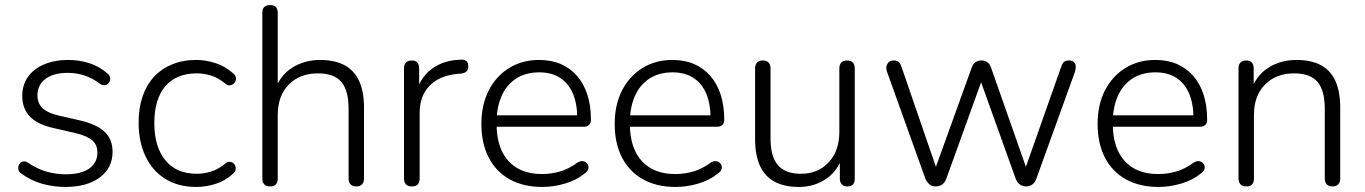

<svg xmlns="http://www.w3.org/2000/svg" viewBox="-20 -731 5396 759"><path d="M238 8Q193 8 148.5 -4Q104 -16 64 -45Q56 -50 53.5 -57.5Q51 -65 52.5 -73Q54 -81 59.5 -86.5Q65 -92 73 -93Q81 -94 90 -88Q129 -62 166 -52Q203 -42 240 -42Q301 -42 333 -65Q365 -88 365 -127Q365 -159 344.5 -176.5Q324 -194 278 -205L191 -225Q128 -239 98 -270.5Q68 -302 68 -352Q68 -395 90.5 -427Q113 -459 154.5 -476.5Q196 -494 250 -494Q294 -494 334 -481Q374 -468 404 -441Q412 -435 414.5 -427Q417 -419 414.5 -411.5Q412 -404 406 -399Q400 -394 392 -394Q384 -394 375 -400Q346 -422 314 -432.5Q282 -443 249 -443Q191 -443 159.5 -419Q128 -395 128 -354Q128 -323 147.5 -304Q167 -285 209 -275L296 -255Q361 -240 393 -210.5Q425 -181 425 -131Q425 -67 374.5 -29.5Q324 8 238 8Z M756 8Q685 8 634 -23.5Q583 -55 555.5 -112.5Q528 -170 528 -246Q528 -304 543.5 -349.5Q559 -395 588.5 -427Q618 -459 660.5 -476.5Q703 -494 756 -494Q793 -494 832 -481.5Q871 -469 903 -440Q910 -434 912 -426Q914 -418 911 -410.5Q908 -403 902 -398.5Q896 -394 887.5 -393.5Q879 -393 870 -401Q842 -424 813.5 -432.5Q785 -441 758 -441Q717 -441 686 -428Q655 -415 633.5 -390Q612 -365 601 -328.5Q590 -292 590 -245Q590 -151 633.5 -97.5Q677 -44 758 -44Q785 -44 813.5 -52.5Q842 -61 870 -84Q879 -92 887.5 -91.5Q896 -91 902 -86.5Q908 -82 910.5 -74.5Q913 -67 911 -59Q909 -51 902 -45Q871 -16 832 -4Q793 8 756 8Z M1048 6Q1033 6 1025 -2Q1017 -10 1017 -25V-680Q1017 -696 1025 -703.5Q1033 -711 1048 -711Q1062 -711 1070 -703.5Q1078 -696 1078 -680V-372H1066Q1086 -432 1134.5 -463Q1183 -494 1246 -494Q1304 -494 1342.5 -473Q1381 -452 1400 -410Q1419 -368 1419 -306V-25Q1419 -10 1411 -2Q1403 6 1389 6Q1374 6 1366 -2Q1358 -10 1358 -25V-301Q1358 -374 1329 -407.5Q1300 -441 1237 -441Q1165 -441 1121.5 -396.5Q1078 -352 1078 -277V-25Q1078 6 1048 6Z M1608 6Q1593 6 1585 -2Q1577 -10 1577 -25V-460Q1577 -476 1585 -484Q1593 -492 1608 -492Q1622 -492 1629.5 -484Q1637 -476 1637 -460V-371H1627Q1645 -430 1691.5 -462Q1738 -494 1803 -495Q1815 -496 1823 -490Q1831 -484 1831 -471Q1832 -457 1825 -449.5Q1818 -442 1802 -440L1788 -439Q1717 -432 1678 -392Q1639 -352 1639 -284V-25Q1639 -10 1631.5 -2Q1624 6 1608 6Z M2124 8Q2049 8 1995 -22Q1941 -52 1912 -108Q1883 -164 1883 -241Q1883 -317 1912 -373.5Q1941 -430 1992.5 -462Q2044 -494 2111 -494Q2160 -494 2197.5 -477.5Q2235 -461 2261.5 -430.5Q2288 -400 2302 -356.5Q2316 -313 2316 -258Q2316 -244 2308.5 -237Q2301 -230 2288 -230H1927V-275H2278L2262 -262Q2262 -320 2245 -360.5Q2228 -401 2194.5 -423Q2161 -445 2112 -445Q2057 -445 2019 -419.5Q1981 -394 1962 -349.5Q1943 -305 1943 -247V-242Q1943 -146 1990 -94.5Q2037 -43 2122 -43Q2159 -43 2193.5 -53Q2228 -63 2261 -87Q2271 -94 2280.5 -94Q2290 -94 2296.5 -89Q2303 -84 2305.5 -76.5Q2308 -69 2304.5 -60.5Q2301 -52 2291 -45Q2259 -19 2214 -5.5Q2169 8 2124 8Z M2651 8Q2576 8 2522 -22Q2468 -52 2439 -108Q2410 -164 2410 -241Q2410 -317 2439 -373.5Q2468 -430 2519.5 -462Q2571 -494 2638 -494Q2687 -494 2724.5 -477.5Q2762 -461 2788.5 -430.5Q2815 -400 2829 -356.5Q2843 -313 2843 -258Q2843 -244 2835.5 -237Q2828 -230 2815 -230H2454V-275H2805L2789 -262Q2789 -320 2772 -360.5Q2755 -401 2721.5 -423Q2688 -445 2639 -445Q2584 -445 2546 -419.5Q2508 -394 2489 -349.5Q2470 -305 2470 -247V-242Q2470 -146 2517 -94.5Q2564 -43 2649 -43Q2686 -43 2720.5 -53Q2755 -63 2788 -87Q2798 -94 2807.5 -94Q2817 -94 2823.5 -89Q2830 -84 2832.5 -76.5Q2835 -69 2831.5 -60.5Q2828 -52 2818 -45Q2786 -19 2741 -5.5Q2696 8 2651 8Z M3138 8Q3080 8 3041.5 -13Q3003 -34 2984 -76Q2965 -118 2965 -180V-460Q2965 -476 2973 -484Q2981 -492 2996 -492Q3010 -492 3018 -484Q3026 -476 3026 -460V-183Q3026 -113 3055 -78.5Q3084 -44 3146 -44Q3214 -44 3256 -89.5Q3298 -135 3298 -209V-460Q3298 -476 3306 -484Q3314 -492 3329 -492Q3343 -492 3351 -484Q3359 -476 3359 -460V-25Q3359 6 3330 6Q3316 6 3308 -2Q3300 -10 3300 -25V-124L3312 -117Q3293 -56 3246 -24Q3199 8 3138 8Z M3679 6Q3666 6 3655.5 -1.5Q3645 -9 3638 -25L3487 -446Q3482 -460 3484.5 -470Q3487 -480 3494.5 -486Q3502 -492 3513 -492Q3525 -492 3532 -486.5Q3539 -481 3544 -466L3692 -36H3667L3821 -463Q3826 -478 3836 -485Q3846 -492 3859 -492Q3873 -492 3883 -485Q3893 -478 3898 -463L4048 -36H4023L4175 -467Q4180 -482 4187 -487Q4194 -492 4206 -492Q4220 -492 4226 -485Q4232 -478 4232.5 -468Q4233 -458 4229 -446L4077 -25Q4071 -9 4060.5 -1.5Q4050 6 4036 6Q4023 6 4012 -1.5Q4001 -9 3995 -25L3840 -457H3877L3721 -25Q3715 -9 3704.5 -1.5Q3694 6 3679 6Z M4560 8Q4485 8 4431 -22Q4377 -52 4348 -108Q4319 -164 4319 -241Q4319 -317 4348 -373.5Q4377 -430 4428.5 -462Q4480 -494 4547 -494Q4596 -494 4633.5 -477.5Q4671 -461 4697.5 -430.5Q4724 -400 4738 -356.5Q4752 -313 4752 -258Q4752 -244 4744.5 -237Q4737 -230 4724 -230H4363V-275H4714L4698 -262Q4698 -320 4681 -360.5Q4664 -401 4630.5 -423Q4597 -445 4548 -445Q4493 -445 4455 -419.5Q4417 -394 4398 -349.5Q4379 -305 4379 -247V-242Q4379 -146 4426 -94.5Q4473 -43 4558 -43Q4595 -43 4629.5 -53Q4664 -63 4697 -87Q4707 -94 4716.5 -94Q4726 -94 4732.5 -89Q4739 -84 4741.5 -76.5Q4744 -69 4740.5 -60.5Q4737 -52 4727 -45Q4695 -19 4650 -5.5Q4605 8 4560 8Z M4907 6Q4892 6 4884 -2Q4876 -10 4876 -25V-460Q4876 -476 4884 -484Q4892 -492 4907 -492Q4921 -492 4928.5 -484Q4936 -476 4936 -460V-366L4925 -372Q4945 -432 4993.5 -463Q5042 -494 5105 -494Q5163 -494 5201.5 -473.5Q5240 -453 5259 -411Q5278 -369 5278 -306V-25Q5278 -10 5270 -2Q5262 6 5248 6Q5233 6 5225 -2Q5217 -10 5217 -25V-301Q5217 -374 5188 -407.5Q5159 -441 5096 -441Q5024 -441 4980.5 -396.5Q4937 -352 4937 -277V-25Q4937 6 4907 6Z"/></svg>

Font: Nunito ExtraLight Light
Style: Regular
Weight: 300
Version: Version 3.602